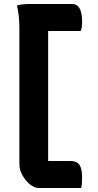

<svg xmlns="http://www.w3.org/2000/svg" viewBox="-20 -780 490 961"><path d="M386 161H174Q152 161 129.5 142.5Q107 124 92 96.5Q77 69 77 42V-641Q77 -701 65 -753Q94 -760 126 -760H340Q391 -760 391 -673Q391 -659 389.5 -646.5Q388 -634 384 -625H221V26H335Q365 26 378 45.5Q391 65 391 110Q391 125 390 138Q389 151 386 161Z"/></svg>

Font: Recursive Sn Csl St
Style: Bold
Weight: 700
Version: Version 1.079;hotconv 1.0.112;makeotfexe 2.5.65598; ttfautoh